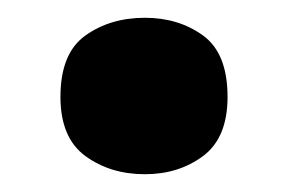

<svg xmlns="http://www.w3.org/2000/svg" viewBox="-20 -184 325 216"><path d="M48 -75Q48 -124 76 -144Q104 -164 143 -164Q181 -164 208.5 -144Q236 -124 236 -75Q236 -29 208.5 -8.5Q181 12 143 12Q104 12 76 -8.5Q48 -29 48 -75Z"/></svg>

Font: Noto Sans Thai Looped ExtraBold
Style: Regular
Weight: 800
Designer: Sasikarn Vongin, Ben Mitchell
Foundry: The Fontpad Ltd
Version: Version 1.001; ttfautohint (v1.8.4.7-5d5b)